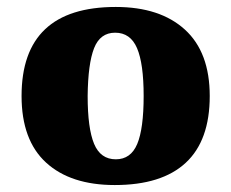

<svg xmlns="http://www.w3.org/2000/svg" viewBox="-20 -522 665 552"><path d="M42 -246Q42 -502 313 -502Q440 -502 511.5 -437Q583 -372 583 -246Q583 -118 514 -54Q445 10 310 10Q183 10 112.5 -54.5Q42 -119 42 -246ZM393 -246Q393 -339 374 -383.5Q355 -428 311 -428Q268 -428 250.5 -383.5Q233 -339 232 -246Q232 -153 250.5 -108.5Q269 -64 313 -64Q356 -64 374.5 -108Q393 -152 393 -246Z"/></svg>

Font: Noto Serif Armenian Black
Style: Regular
Weight: 900
Designer: Monotype Design team
Foundry: Monotype Imaging Inc.
Version: Version 1.000